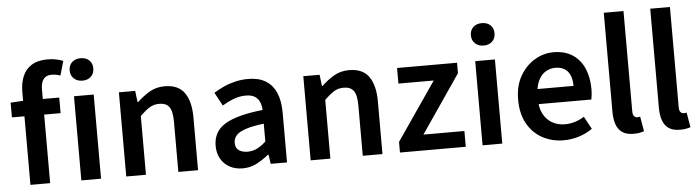

<svg xmlns="http://www.w3.org/2000/svg" viewBox="-46 -911 4061 1116"><g transform="rotate(-5 1984.5 -353.0)"><path d="M93 0V-542Q93 -593 109.5 -633Q126 -673 162 -695.5Q198 -718 256 -718Q283 -718 306.5 -713Q330 -708 346 -701L322 -618Q296 -627 270 -627Q240 -627 224 -607Q208 -587 208 -544V0ZM20 -400V-486L100 -491H304V-400Z M390 0V-491H505V0ZM447 -577Q417 -577 397.5 -595Q378 -613 378 -643Q378 -673 397.5 -690.5Q417 -708 447 -708Q478 -708 497 -690.5Q516 -673 516 -643Q516 -613 497 -595Q478 -577 447 -577Z M652 0V-491H747L755 -425H759Q792 -457 831 -480Q870 -503 920 -503Q999 -503 1035 -452Q1071 -401 1071 -308V0H956V-293Q956 -354 938 -379Q920 -404 879 -404Q847 -404 822.5 -388.5Q798 -373 767 -343V0Z M1331 12Q1288 12 1255 -6Q1222 -24 1203.5 -56.5Q1185 -89 1185 -132Q1185 -215 1254.5 -257.5Q1324 -300 1475 -316Q1474 -341 1465.5 -362Q1457 -383 1437.5 -395.5Q1418 -408 1385 -408Q1349 -408 1314.5 -395Q1280 -382 1247 -362L1205 -440Q1232 -457 1264 -471.5Q1296 -486 1332 -494.5Q1368 -503 1407 -503Q1468 -503 1508.5 -478.5Q1549 -454 1569.5 -406.5Q1590 -359 1590 -290V0H1495L1487 -54H1483Q1449 -26 1412 -7Q1375 12 1331 12ZM1367 -82Q1397 -82 1422.5 -94.5Q1448 -107 1475 -132V-236Q1408 -228 1369 -215Q1330 -202 1313.5 -183.5Q1297 -165 1297 -140Q1297 -109 1317 -95.5Q1337 -82 1367 -82Z M1728 0V-491H1823L1831 -425H1835Q1868 -457 1907 -480Q1946 -503 1996 -503Q2075 -503 2111 -452Q2147 -401 2147 -308V0H2032V-293Q2032 -354 2014 -379Q1996 -404 1955 -404Q1923 -404 1898.5 -388.5Q1874 -373 1843 -343V0Z M2249 0V-62L2481 -400H2275V-491H2625V-430L2394 -92H2633V0Z M2731 0V-491H2846V0ZM2788 -577Q2758 -577 2738.5 -595Q2719 -613 2719 -643Q2719 -673 2738.5 -690.5Q2758 -708 2788 -708Q2819 -708 2838 -690.5Q2857 -673 2857 -643Q2857 -613 2838 -595Q2819 -577 2788 -577Z M3204 12Q3135 12 3079.5 -18.5Q3024 -49 2992 -106.5Q2960 -164 2960 -246Q2960 -326 2993 -383.5Q3026 -441 3078 -472Q3130 -503 3188 -503Q3255 -503 3300 -473Q3345 -443 3367.5 -390.5Q3390 -338 3390 -270Q3390 -254 3388.5 -239Q3387 -224 3384 -210H3046V-298H3288Q3288 -351 3264 -381.5Q3240 -412 3190 -412Q3162 -412 3135.5 -397Q3109 -382 3091.5 -346Q3074 -310 3074 -246Q3074 -188 3094 -151.5Q3114 -115 3147 -97.5Q3180 -80 3218 -80Q3250 -80 3278.5 -89Q3307 -98 3332 -114L3372 -40Q3338 -16 3294.5 -2Q3251 12 3204 12Z M3612 10Q3571 10 3546.5 -6.5Q3522 -23 3511 -54Q3500 -85 3500 -128V-706H3615V-122Q3615 -100 3623 -92Q3631 -84 3641 -84Q3645 -84 3648.5 -84.5Q3652 -85 3658 -86L3673 0Q3663 4 3647.5 7Q3632 10 3612 10Z M3883 10Q3842 10 3817.5 -6.5Q3793 -23 3782 -54Q3771 -85 3771 -128V-706H3886V-122Q3886 -100 3894 -92Q3902 -84 3912 -84Q3916 -84 3919.5 -84.5Q3923 -85 3929 -86L3944 0Q3934 4 3918.5 7Q3903 10 3883 10Z"/></g></svg>

Font: Source Sans 3 ExtraLight SemiBold
Style: Regular
Weight: 600
Version: Version 3.052;hotconv 1.1.0;makeotfexe 2.6.0